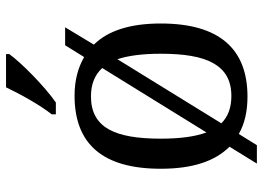

<svg xmlns="http://www.w3.org/2000/svg" viewBox="-134 -672 846 617"><g transform="rotate(-90 288.5 -363.0)"><path d="M454.1 -483.9 509.8 -576.2H452.1L414.1 -515.1C379.4 -535.2 338.4 -545.9 290 -545.9C135.3 -545.9 55.2 -456.1 55.2 -269C55.2 -166 79.6 -94.7 126 -47.9L71.8 40H130.9L167 -18.1C200.2 1 240.7 9.8 287.1 9.8C440.9 9.8 522 -81.1 522 -269C522 -368.2 498.5 -439 454.1 -483.9ZM151.9 -269C151.9 -417 187.5 -493.2 288.1 -493.2C326.7 -493.2 356.9 -481 378.9 -457L171.9 -122.1C158.2 -159.2 151.9 -208 151.9 -269ZM201.2 -74.2 407.2 -408.2C418.9 -373 424.8 -326.7 424.8 -269C424.8 -194.8 416 -138.2 394.5 -100.1C373 -62 339.4 -42 289.1 -42C250.5 -42 222.2 -53.2 201.2 -74.2ZM230 -606H268.1C319.8 -641.6 397.5 -718.8 423.8 -755.9V-766.1H316.9C296.4 -722.7 260.3 -657.2 230 -619.1Z"/></g></svg>

Font: The Erased English
Style: Regular
Weight: 400
Designer: Monotype Design team + ligartures altered by 180 Amsterdam
Foundry: Monotype Imaging Inc.
Version: Version 1.030;Glyphs 3.1.2 (3151)